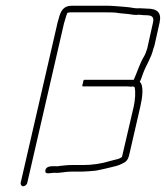

<svg xmlns="http://www.w3.org/2000/svg" viewBox="-20 -644 578 669"><path d="M459 -615C446 -615 438 -618 426 -619L404 -621C388 -622 371 -624 353 -624H230C201 -624 191 -606 184 -577C181 -568 179 -560 178 -554L52 -7C51 -1 55 5 61 5C67 5 74 -1 75 -7L201 -554C202 -559 204 -567 207 -576C209 -585 212 -592 214 -597V-599C218 -600 222 -601 225 -601H348C365 -601 382 -601 396 -598L418 -596C433 -595 441 -592 455 -592C467 -594 473 -591 486 -591C508 -591 518 -587 513 -565L493 -475C490 -465 486 -454 481 -446C467 -423 458 -392 446 -366H274C271 -366 270 -362 269 -354C266 -347 266 -343 269 -343H417C422 -343 429 -343 436 -342C438 -342 440 -342 442 -343C444 -342 446 -342 447 -342C448 -342 448 -341 449 -340C453 -324 451 -296 446 -273L405 -97C396 -90 387 -89 375 -86L360 -82C334 -74 302 -69 270 -69H231C224 -69 217 -69 210 -68L189 -66C184 -65 179 -64 175 -65C160 -65 140 -66 138 -50C136 -34 155 -42 169 -42C187 -40 207 -46 226 -46H265C274 -46 302 -48 310 -49C321 -50 334 -54 345 -56L362 -60C381 -65 392 -66 408 -75C424 -82 428 -93 432 -112L469 -273C476 -303 482 -346 467 -359C472 -368 474 -376 478 -387C489 -417 507 -442 514 -473C516 -478 518 -484 519 -489L536 -565C544 -601 527 -614 492 -614C480 -614 471 -616 459 -615Z"/></svg>

Font: Electronic
Style: ExLtIt
Weight: 200
Version: Version 1.011